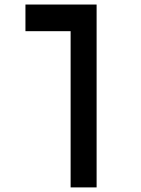

<svg xmlns="http://www.w3.org/2000/svg" viewBox="-20 -606 626 851"><path d="M408.2 224.6V-585.9H92.8V-467.8H293V224.6Z"/></svg>

Font: Cascadia Code PL SemiBold
Style: Regular
Weight: 600
Monospace: yes
Designer: Aaron Bell
Foundry: Saja Typeworks
Version: Version 2404.023